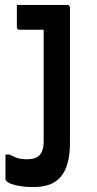

<svg xmlns="http://www.w3.org/2000/svg" viewBox="-20 -554 390 774"><path d="M251 -534Q255 -534 257 -532.5Q259 -531 260.5 -528.5Q262 -526 262 -523Q262 -469 262 -416.5Q262 -364 262 -312.5Q262 -261 262 -207.5Q262 -154 262 -98Q262 -42 262 20Q262 68 253 102Q244 136 225.5 158Q207 180 179.5 190Q152 200 114 200Q85 200 62.5 196.5Q40 193 25.5 187.5Q11 182 5 175Q4 173 3 171.5Q2 170 2 167Q2 144 2 118Q2 92 2 69H18Q32 76 43 80.5Q54 85 65.5 86.5Q77 88 91 88Q107 88 119 84Q131 80 139 72Q145 66 148.5 58Q152 50 154 40Q156 30 156 17Q156 -51 156 -109Q156 -167 156 -220Q156 -273 156 -325Q156 -377 156 -434H148Q139 -434 128 -434Q117 -434 105 -434Q93 -434 81 -434Q69 -434 59 -434Q54 -434 51 -437Q48 -440 48 -445Q48 -467 48 -489Q48 -511 48 -534Q79 -534 106.5 -534Q134 -534 159 -534Q184 -534 207 -534Q230 -534 251 -534Z"/></svg>

Font: Recursive Medium
Style: Regular
Weight: 500
Version: Version 1.085